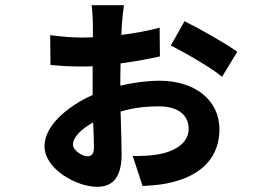

<svg xmlns="http://www.w3.org/2000/svg" viewBox="-20 -657 1040 742"><path d="M318 -53C296 -53 262 -77 262 -98C262 -127 294 -158 340 -184C342 -142 343 -107 343 -86C343 -63 334 -53 318 -53ZM597 -550C554 -538 502 -529 449 -522L451 -562C452 -581 457 -624 459 -637H334C336 -625 339 -581 339 -562V-513C323 -512 308 -512 293 -512C264 -512 219 -515 174 -521L175 -406C218 -402 248 -400 293 -400C308 -400 323 -400 338 -401V-321V-290C238 -245 152 -170 152 -92C152 -3 277 65 355 65C412 65 450 33 450 -61C450 -91 448 -158 446 -226C487 -238 533 -246 594 -246C665 -246 709 -215 709 -159C709 -103 653 -70 588 -60C560 -55 528 -54 493 -54L531 62C553 60 590 59 624 52C771 23 828 -60 828 -157C828 -272 731 -345 597 -345C549 -345 496 -338 445 -326C445 -353 445 -382 446 -412C507 -420 563 -431 598 -439ZM640 -481C689 -457 801 -393 838 -360L897 -457C854 -488 754 -545 693 -575Z"/></svg>

Font: Source Han Sans SC Bold
Style: Regular
Weight: 700
Designer: Ryoko NISHIZUKA (kana & ideographs); Paul D. Hunt (Latin, Greek & Cyrillic); Wenlong ZHANG (bopomofo); Sandoll Communica
Foundry: Adobe Systems Incorporated
Version: Version 1.001;PS 1.001;hotconv 1.0.78;makeotf.lib2.5.61930